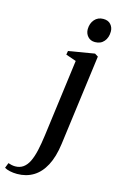

<svg xmlns="http://www.w3.org/2000/svg" viewBox="-272 -798 680 1109"><g transform="rotate(15 68.5 -243.0)"><path d="M155 20Q144.5 99 117 151Q89.5 203 47.2 228.5Q5 254 -49.5 254Q-72.5 254 -92.8 249.5Q-113 245 -125 237.5L-113 206.5Q-105 209.5 -93.5 212Q-82 214.5 -71.5 214.5Q-43.5 214.5 -23.5 200.2Q-3.5 186 10 158.5Q23.5 131 32.8 90.2Q42 49.5 49 -3.5L109.5 -464L47.5 -485.5L51.5 -508L206.5 -534L226.5 -521.5ZM188 -598Q161 -598 145 -616Q129 -634 129 -659.5Q129.5 -694.5 149.2 -717.2Q169 -740 201.5 -740Q231 -740 246.5 -722Q262 -704 261.5 -679.5Q261.5 -644.5 242 -621.2Q222.5 -598 188 -598Z"/></g></svg>

Font: Merriweather 96pt Medium
Style: Italic
Weight: 500
Italic angle: -7.8°
Version: Version 2.101